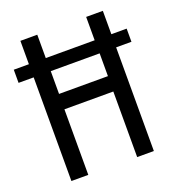

<svg xmlns="http://www.w3.org/2000/svg" viewBox="-131 -816 836 919"><g transform="rotate(-20 286.5 -357.0)"><path d="M76 0V-528H-1V-595H76V-714H162V-595H411V-714H496V-595H574V-528H496V0H411V-334H162V0ZM163 -412H412V-528H163Z"/></g></svg>

Font: Avrile Sans Condensed
Style: Regular
Weight: 400
Width: 3
Designer: Monotype Design Team
Foundry: Monotype Imaging Inc.
Version: Version 2.001;September 10, 2019;FontCreator 11.5.0.2425 64-